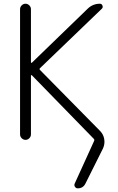

<svg xmlns="http://www.w3.org/2000/svg" viewBox="-20 -774 633 1033"><path d="M439.5 213.9Q426.8 239.3 398.4 239.3Q388.7 239.3 383.3 231Q377.9 222.7 381.8 213.9L486.3 -15.6Q489.3 -22.5 484.4 -27.3L151.4 -369.1Q150.4 -370.1 148.4 -369.6Q146.5 -369.1 146.5 -367.2V-50.8Q146.5 -39.1 137.7 -30.3Q128.9 -21.5 117.2 -21.5Q105.5 -21.5 96.7 -30.3Q87.9 -39.1 87.9 -50.8V-724.6Q87.9 -736.3 96.7 -745.1Q105.5 -753.9 117.2 -753.9Q128.9 -753.9 137.7 -745.1Q146.5 -736.3 146.5 -724.6V-439.5Q146.5 -436.5 148.4 -436Q150.4 -435.5 151.4 -436.5L452.1 -727.5Q479.5 -753.9 517.6 -753.9Q527.3 -753.9 531.2 -744.1Q535.2 -734.4 528.3 -727.5L195.3 -407.2Q190.4 -402.3 195.3 -397.5L519.5 -68.4Q537.1 -49.8 541 -24.4Q542 -17.6 542 -11.7Q542 6.8 534.2 24.4Z"/></svg>

Font: Gen Jyuu Gothic P Light
Style: Regular
Weight: 200
Designer: [Source Han Sans]
Ryoko NISHIZUKA  (kana & ideographs); Paul D. Hunt (Latin, Greek & Cyrillic); Wenlong ZHANG  (bopomofo
Version: Version 1.002.20150607